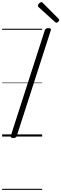

<svg xmlns="http://www.w3.org/2000/svg" viewBox="-20 -1279 574 1799"><path d="M105 14Q90 14 84 9Q78 4 81 -6L400 -996Q404 -1006 411 -1010.5Q418 -1015 433 -1015Q448 -1015 454 -1010.5Q460 -1006 456 -995L137 -5Q134 4 127 9Q120 14 105 14ZM509 -1066Q506 -1066 503 -1068Q500 -1070 495 -1073L343 -1211Q338 -1215 336.5 -1218Q335 -1221 335 -1226Q335 -1232 340.5 -1240Q346 -1248 354 -1253.5Q362 -1259 369 -1259Q373 -1259 376 -1256.5Q379 -1254 383 -1250L529 -1103Q533 -1099 533.5 -1096Q534 -1093 534 -1090Q534 -1084 525.5 -1075Q517 -1066 509 -1066ZM0 490H375V500H0ZM0 -20H375V0H0ZM0 -505H375V-500H0ZM0 -1010H375V-1000H0Z"/></svg>

Font: Playwrite MX Guides
Style: Regular
Weight: 400
Designer: Veronika Burian, José Scaglione
Foundry: TypeTogether
Version: Version 1.003